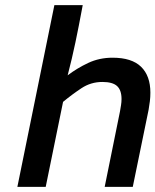

<svg xmlns="http://www.w3.org/2000/svg" viewBox="-20 -732 609 752"><path d="M245 -437Q282 -465 325.5 -485.5Q369 -506 421 -506Q496 -506 532.5 -470.5Q569 -435 569 -369Q569 -352 567 -335.5Q565 -319 562 -302L500 0H390L450 -296Q452 -308 454 -320Q456 -332 456 -344Q456 -379 438.5 -395Q421 -411 381 -411Q336 -411 299 -386.5Q262 -362 227 -333L159 0H48L193 -712H304L301 -696Q289 -631 275.5 -566.5Q262 -502 245 -437Z"/></svg>

Font: Codetta
Style: Bold Italic
Weight: 700
Italic angle: -11°
Designer: Ulrich Proeller
Foundry: PROSA GmbH
Version: Version 2.00;September 29, 2018;FontCreator 11.5.0.2427 64-b